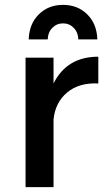

<svg xmlns="http://www.w3.org/2000/svg" viewBox="-20 -769 434 789"><path d="M176 -607H98Q100 -671 139.5 -710Q179 -749 239 -749Q299 -749 338.5 -710Q378 -671 380 -607H302Q301 -636 283 -654.5Q265 -673 239 -673Q213 -673 195 -654.5Q177 -636 176 -607ZM200 -426Q255 -536 384 -536V-426Q305 -430 256 -389Q207 -348 200 -278V0H85V-532H200Z"/></svg>

Font: Montserrat-Arabic
Style: Regular
Weight: 400
Designer: Mohamed Gaber
Foundry: Kief Type Foundry
Version: Version 5.008;PS 005.008;hotconv 1.0.88;makeotf.lib2.5.64775